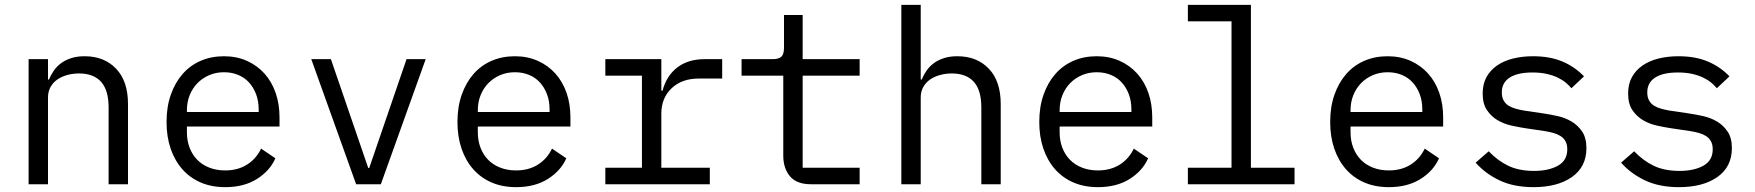

<svg xmlns="http://www.w3.org/2000/svg" viewBox="-20 -760 7240 792"><path d="M98 0V-516H178V-432H182Q190 -451 202 -468.5Q214 -486 231.5 -499Q249 -512 273 -520Q297 -528 329 -528Q410 -528 459 -476.5Q508 -425 508 -331V0H428V-317Q428 -388 397 -422.5Q366 -457 306 -457Q282 -457 259 -451Q236 -445 218 -433Q200 -421 189 -402Q178 -383 178 -358V0Z M667 -257Q667 -319 684.5 -369Q702 -419 733 -454.5Q764 -490 807.5 -509Q851 -528 904 -528Q956 -528 998.5 -509Q1041 -490 1071 -456.5Q1101 -423 1117 -377Q1133 -331 1133 -276V-238H751V-214Q751 -180 762 -151Q773 -122 793.5 -101Q814 -80 843.5 -68.5Q873 -57 909 -57Q961 -57 999 -81Q1037 -105 1057 -147L1116 -107Q1093 -55 1039.5 -21.5Q986 12 909 12Q853 12 808.5 -7Q764 -26 732.5 -61.5Q701 -97 684 -146.5Q667 -196 667 -257ZM751 -305V-298H1047V-309Q1047 -343 1036.5 -371Q1026 -399 1007.5 -419.5Q989 -440 962.5 -451Q936 -462 904 -462Q871 -462 843 -450Q815 -438 794.5 -417Q774 -396 762.5 -367.5Q751 -339 751 -305Z M1449 0 1264 -516H1345L1499 -67H1503L1657 -516H1736L1551 0Z M1867 -257Q1867 -319 1884.5 -369Q1902 -419 1933 -454.5Q1964 -490 2007.5 -509Q2051 -528 2104 -528Q2156 -528 2198.5 -509Q2241 -490 2271 -456.5Q2301 -423 2317 -377Q2333 -331 2333 -276V-238H1951V-214Q1951 -180 1962 -151Q1973 -122 1993.5 -101Q2014 -80 2043.5 -68.5Q2073 -57 2109 -57Q2161 -57 2199 -81Q2237 -105 2257 -147L2316 -107Q2293 -55 2239.5 -21.5Q2186 12 2109 12Q2053 12 2008.5 -7Q1964 -26 1932.5 -61.5Q1901 -97 1884 -146.5Q1867 -196 1867 -257ZM1951 -305V-298H2247V-309Q2247 -343 2236.5 -371Q2226 -399 2207.5 -419.5Q2189 -440 2162.5 -451Q2136 -462 2104 -462Q2071 -462 2043 -450Q2015 -438 1994.5 -417Q1974 -396 1962.5 -367.5Q1951 -339 1951 -305Z M2477 -68H2628V-448H2477V-516H2708V-386H2713Q2729 -447 2773.5 -481.5Q2818 -516 2887 -516H2959V-436H2862Q2793 -436 2750.5 -396Q2708 -356 2708 -291V-68H2908V0H2477Z M3325 0Q3266 0 3238.5 -33Q3211 -66 3211 -118V-448H3039V-516H3167Q3193 -516 3203.5 -526.5Q3214 -537 3214 -563V-698H3291V-516H3526V-448H3291V-68H3526V0Z M3698 -740H3778V-432H3782Q3790 -451 3802 -468.5Q3814 -486 3831.5 -499Q3849 -512 3873 -520Q3897 -528 3929 -528Q4010 -528 4059 -476.5Q4108 -425 4108 -331V0H4028V-317Q4028 -388 3997 -422.5Q3966 -457 3906 -457Q3882 -457 3859 -451Q3836 -445 3818 -433Q3800 -421 3789 -402Q3778 -383 3778 -358V0H3698Z M4267 -257Q4267 -319 4284.5 -369Q4302 -419 4333 -454.5Q4364 -490 4407.5 -509Q4451 -528 4504 -528Q4556 -528 4598.5 -509Q4641 -490 4671 -456.5Q4701 -423 4717 -377Q4733 -331 4733 -276V-238H4351V-214Q4351 -180 4362 -151Q4373 -122 4393.5 -101Q4414 -80 4443.5 -68.5Q4473 -57 4509 -57Q4561 -57 4599 -81Q4637 -105 4657 -147L4716 -107Q4693 -55 4639.5 -21.5Q4586 12 4509 12Q4453 12 4408.5 -7Q4364 -26 4332.5 -61.5Q4301 -97 4284 -146.5Q4267 -196 4267 -257ZM4351 -305V-298H4647V-309Q4647 -343 4636.5 -371Q4626 -399 4607.5 -419.5Q4589 -440 4562.5 -451Q4536 -462 4504 -462Q4471 -462 4443 -450Q4415 -438 4394.5 -417Q4374 -396 4362.5 -367.5Q4351 -339 4351 -305Z M4880 -68H5060V-672H4880V-740H5140V-68H5320V0H4880Z M5467 -257Q5467 -319 5484.5 -369Q5502 -419 5533 -454.5Q5564 -490 5607.5 -509Q5651 -528 5704 -528Q5756 -528 5798.5 -509Q5841 -490 5871 -456.5Q5901 -423 5917 -377Q5933 -331 5933 -276V-238H5551V-214Q5551 -180 5562 -151Q5573 -122 5593.5 -101Q5614 -80 5643.5 -68.5Q5673 -57 5709 -57Q5761 -57 5799 -81Q5837 -105 5857 -147L5916 -107Q5893 -55 5839.5 -21.5Q5786 12 5709 12Q5653 12 5608.5 -7Q5564 -26 5532.5 -61.5Q5501 -97 5484 -146.5Q5467 -196 5467 -257ZM5551 -305V-298H5847V-309Q5847 -343 5836.5 -371Q5826 -399 5807.5 -419.5Q5789 -440 5762.5 -451Q5736 -462 5704 -462Q5671 -462 5643 -450Q5615 -438 5594.5 -417Q5574 -396 5562.5 -367.5Q5551 -339 5551 -305Z M6067 -89 6121 -136Q6158 -97 6202 -76Q6246 -55 6308 -55Q6368 -55 6406.5 -76.5Q6445 -98 6445 -144Q6445 -164 6437.5 -177.5Q6430 -191 6417 -199Q6404 -207 6388 -211.5Q6372 -216 6354 -219L6273 -231Q6246 -235 6214.5 -242Q6183 -249 6157 -264.5Q6131 -280 6113.5 -306Q6096 -332 6096 -374Q6096 -413 6111.5 -441.5Q6127 -470 6155 -489.5Q6183 -509 6221 -518.5Q6259 -528 6304 -528Q6374 -528 6425.5 -506Q6477 -484 6514 -445L6462 -396Q6453 -407 6439.5 -418.5Q6426 -430 6406.5 -439.5Q6387 -449 6361 -455Q6335 -461 6301 -461Q6240 -461 6207.5 -440Q6175 -419 6175 -379Q6175 -359 6182.5 -345.5Q6190 -332 6203 -324Q6216 -316 6232.5 -311.5Q6249 -307 6266 -304L6347 -292Q6375 -288 6406 -281Q6437 -274 6463 -258.5Q6489 -243 6506.5 -217Q6524 -191 6524 -149Q6524 -72 6464.5 -30Q6405 12 6306 12Q6225 12 6166.5 -15.5Q6108 -43 6067 -89Z M6667 -89 6721 -136Q6758 -97 6802 -76Q6846 -55 6908 -55Q6968 -55 7006.5 -76.5Q7045 -98 7045 -144Q7045 -164 7037.5 -177.5Q7030 -191 7017 -199Q7004 -207 6988 -211.5Q6972 -216 6954 -219L6873 -231Q6846 -235 6814.5 -242Q6783 -249 6757 -264.5Q6731 -280 6713.5 -306Q6696 -332 6696 -374Q6696 -413 6711.5 -441.5Q6727 -470 6755 -489.5Q6783 -509 6821 -518.5Q6859 -528 6904 -528Q6974 -528 7025.5 -506Q7077 -484 7114 -445L7062 -396Q7053 -407 7039.5 -418.5Q7026 -430 7006.5 -439.5Q6987 -449 6961 -455Q6935 -461 6901 -461Q6840 -461 6807.5 -440Q6775 -419 6775 -379Q6775 -359 6782.5 -345.5Q6790 -332 6803 -324Q6816 -316 6832.5 -311.5Q6849 -307 6866 -304L6947 -292Q6975 -288 7006 -281Q7037 -274 7063 -258.5Q7089 -243 7106.5 -217Q7124 -191 7124 -149Q7124 -72 7064.5 -30Q7005 12 6906 12Q6825 12 6766.5 -15.5Q6708 -43 6667 -89Z"/></svg>

Font: IBM Plaex Mono
Style: Regular
Weight: 400
Designer: Mike Abbink, Paul van der Laan, Pieter van Rosmalen
Foundry: Bold Monday
Version: Version 2.003